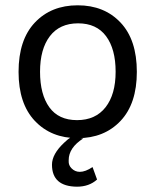

<svg xmlns="http://www.w3.org/2000/svg" viewBox="-20 -510 586 724"><path d="M176 111Q176 71 222 28Q235 15 251 5L294 12Q239 47 239 94Q239 97 239 97Q238 113 250 125Q263 138 281 138Q302 138 329 120L346 167Q316 194 270 194Q176 193 176 111ZM50 -239Q50 -360 111.5 -425Q173 -490 273 -490Q373 -490 434.5 -425Q496 -360 496 -239Q496 -119 434.5 -54Q373 11 273 11Q173 11 111.5 -54Q50 -119 50 -239ZM168 -373.5Q131 -325 131 -239.5Q131 -154 166 -105.5Q201 -57 270.5 -57Q340 -57 378 -105.5Q416 -154 416 -239.5Q416 -325 380 -373.5Q344 -422 274.5 -422Q205 -422 168 -373.5Z"/></svg>

Font: Karmilla
Style: Regular
Weight: 400
Designer: Jonathan Pinhorn
Version: Version 1.000